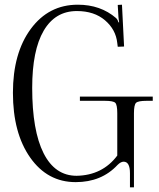

<svg xmlns="http://www.w3.org/2000/svg" viewBox="-20 -757 678 817"><path d="M307 -710Q215 -710 166 -626.5Q117 -543 117 -383Q117 -201 165.5 -105Q214 -9 306 -9Q416 -11 479 -95V-275Q479 -311 470.5 -319.5Q462 -328 426 -328H320V-346H630V-328H604Q568 -328 559 -319.5Q550 -311 550 -275V40H533V-20Q533 -69 506 -69Q494 -69 480 -55Q412 18 302 18Q182 18 108.5 -86.5Q35 -191 35 -362Q35 -531 111 -634Q187 -737 311 -737Q408 -737 474 -680Q481 -673 484 -662H487Q487 -663 485.5 -671.5Q484 -680 484 -685L481 -736L499 -737L508 -559L481 -558L479 -574Q473 -631 427 -670.5Q381 -710 307 -710Z"/></svg>

Font: Foglihten068fMac
Style: Regular
Weight: 500
Designer: gluk (gluksza@wp.pl)
Foundry: gluk (gluksza@wp.pl)
Version: Version 0.68